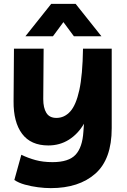

<svg xmlns="http://www.w3.org/2000/svg" viewBox="-20 -760 654 990"><path d="M242 210Q211 210 176 205.5Q141 201 108.5 192Q76 183 54 168L90 38Q125 55 163.5 65.5Q202 76 251 76Q334 76 369.5 38Q405 0 410 -81L413 -122Q382 -69 335 -39.5Q288 -10 229 -10Q139 -10 94 -70Q49 -130 50 -238L52 -509H205L203 -249Q203 -204 219 -178Q235 -152 271 -152Q312 -152 342 -185Q372 -218 389 -295.5Q406 -373 408 -509H556V-99Q556 61 471.5 135.5Q387 210 242 210ZM503 -573H361L307 -646L253 -573H111L244 -740H370Z"/></svg>

Font: Livvic
Style: Bold
Weight: 700
Designer: Jacques Le Bailly, Baron von Fonthausen
Version: Version 1.001; ttfautohint (v1.8.2)